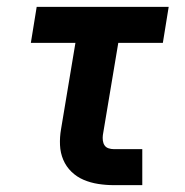

<svg xmlns="http://www.w3.org/2000/svg" viewBox="-20 -540 540 560"><path d="M312 0Q289 0 266.5 -3.5Q244 -7 224 -15.5Q204 -24 188.5 -39Q173 -54 164.5 -74Q156 -94 155 -117Q154 -140 158 -163L200 -415H70L87 -520H472L455 -415H325L280 -146Q279 -138 280 -130Q281 -122 285 -116Q289 -110 296.5 -107.5Q304 -105 312 -105H395V0Z"/></svg>

Font: Iosevka SS04 Extrabold
Style: Italic
Weight: 800
Italic angle: -9°
Monospace: yes
Designer: Belleve Invis
Foundry: Belleve Invis
Version: Version 19.0.0; ttfautohint (v1.8.4)